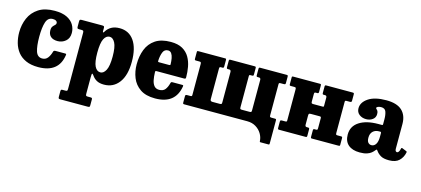

<svg xmlns="http://www.w3.org/2000/svg" viewBox="-62 -1048 3979 1815"><g transform="rotate(15 1928.0 -140.5)"><path d="M25 -254.5Q25 -329.5 53 -394Q81 -458.5 141.5 -498Q202 -537.5 299 -537.5Q373.5 -537.5 419.2 -514.5Q465 -491.5 486.2 -454.8Q507.5 -418 507.5 -376Q507.5 -323.5 473.8 -295.5Q440 -267.5 396.5 -267.5Q351.5 -267.5 328 -289Q304.5 -310.5 304.5 -349Q304.5 -375 314.8 -387.8Q325 -400.5 335 -408.8Q345 -417 345 -429Q345 -441.5 333.5 -449.8Q322 -458 301 -458Q253 -458 236 -406Q219 -354 219 -262Q219 -172 235.2 -121.5Q251.5 -71 298.5 -71Q332 -71 351.8 -96.2Q371.5 -121.5 382.5 -161.5Q385.5 -173 404 -173H493.5Q505 -173 506.8 -170.8Q508.5 -168.5 507.5 -159Q494.5 -70.5 437.8 -26.5Q381 17.5 283 17.5Q211 17.5 161.5 -4.8Q112 -27 82 -65.2Q52 -103.5 38.5 -152.2Q25 -201 25 -254.5Z M545 -453V-499Q545 -513.5 549.8 -516.8Q554.5 -520 568 -520H766.5Q777.5 -520 782.8 -517Q788 -514 788 -502.5V-471Q788 -445.5 802.5 -469Q821 -500 853.2 -518.8Q885.5 -537.5 934 -537.5Q1025 -537.5 1075.5 -465.5Q1126 -393.5 1126 -260.5Q1126 -127.5 1071.8 -55.5Q1017.5 16.5 926.5 16.5Q882 16.5 854.2 1Q826.5 -14.5 808.5 -41.5Q798 -56.5 793 -55Q788 -53.5 788 -16V140.5Q788 156.5 791.5 161Q795 165.5 809.5 165.5H835.5Q845.5 165.5 849.2 168.5Q853 171.5 853 182.5V238Q853 251.5 849 254.5Q845 257.5 831 257.5H565.5Q552 257.5 548.5 253.5Q545 249.5 545 236.5V184Q545 173.5 548 169.5Q551 165.5 562 165.5H589.5Q603.5 165.5 606.8 161Q610 156.5 610 140V-404.5Q610 -420.5 605.5 -424.5Q601 -428.5 589 -428.5H565Q552 -428.5 548.5 -432.8Q545 -437 545 -453ZM788 -260.5Q788 -167.5 808.2 -127Q828.5 -86.5 863.5 -86.5Q895 -86.5 916.5 -127Q938 -167.5 938 -260.5Q938 -354 916.5 -394.5Q895 -435 863.5 -435Q829 -435 808.5 -394.5Q788 -354 788 -260.5Z M1176 -250Q1176 -330 1201.5 -395.2Q1227 -460.5 1284 -499Q1341 -537.5 1434.5 -537.5Q1505.5 -537.5 1549.8 -512Q1594 -486.5 1618 -444.5Q1642 -402.5 1651 -352.5Q1660 -302.5 1660 -253Q1660 -242 1657 -238.8Q1654 -235.5 1642.5 -235.5H1375Q1365 -235.5 1363.5 -232.5Q1362 -229.5 1362.5 -220.5Q1363.5 -179.5 1370.2 -145.8Q1377 -112 1394.2 -91.5Q1411.5 -71 1443.5 -71Q1481.5 -71 1500.8 -95Q1520 -119 1530.5 -161Q1532 -167 1535.5 -170Q1539 -173 1547.5 -173H1640Q1650 -173 1652 -170.8Q1654 -168.5 1653 -160.5Q1624 17.5 1426 17.5Q1335 17.5 1280 -20.2Q1225 -58 1200.5 -119Q1176 -180 1176 -250ZM1378 -322.5H1472.5Q1482.5 -322.5 1484.2 -324Q1486 -325.5 1486 -334.5Q1485.5 -363.5 1480.5 -390.8Q1475.5 -418 1463.5 -435.5Q1451.5 -453 1430 -453Q1394.5 -453 1380.8 -419.2Q1367 -385.5 1364.5 -339Q1364 -329 1365 -325.8Q1366 -322.5 1378 -322.5Z M2051.5 -408Q2051.5 -428.5 2035 -428.5H2023Q2014 -428.5 2011 -431.5Q2008 -434.5 2008 -445.5V-505Q2008 -514 2010.8 -517Q2013.5 -520 2022 -520H2258Q2267 -520 2269.5 -516.8Q2272 -513.5 2272 -504V-444.5Q2272 -434 2268.8 -431.2Q2265.5 -428.5 2257 -428.5H2243Q2235 -428.5 2232 -426.2Q2229 -424 2229 -414.5V-114Q2229 -101 2231.5 -96.2Q2234 -91.5 2247 -91.5H2322.5Q2334.5 -91.5 2338.5 -94.8Q2342.5 -98 2342.5 -111V-408Q2342.5 -428.5 2326 -428.5H2313.5Q2305 -428.5 2302.2 -431.5Q2299.5 -434.5 2299.5 -445.5V-505Q2299.5 -514 2302 -517Q2304.5 -520 2313.5 -520H2571Q2580 -520 2582.5 -516.8Q2585 -513.5 2585 -504V-444.5Q2585 -434 2581 -431.2Q2577 -428.5 2567 -428.5H2537Q2527.5 -428.5 2523.8 -426.2Q2520 -424 2520 -414.5V-114Q2520 -101 2522.5 -96.2Q2525 -91.5 2538 -91.5H2572Q2580.5 -91.5 2582.8 -88.2Q2585 -85 2585 -76.5V146.5Q2585 153 2583.8 156.5Q2582.5 160 2575.5 160H2498.5Q2491.5 160 2490.5 157.8Q2489.5 155.5 2489 148.5Q2487 112.5 2466.8 78.5Q2446.5 44.5 2410.2 22.2Q2374 0 2325 0H1709Q1700 0 1697.5 -3.2Q1695 -6.5 1695 -16V-75.5Q1695 -86 1699.2 -88.8Q1703.5 -91.5 1713 -91.5H1744Q1752.5 -91.5 1756.2 -93.8Q1760 -96 1760 -105.5V-406Q1760 -419 1757 -423.8Q1754 -428.5 1743 -428.5H1708Q1700 -428.5 1697.5 -431.8Q1695 -435 1695 -443.5V-509Q1695 -517.5 1698.8 -518.8Q1702.5 -520 1710.5 -520H1970Q1978 -520 1979.5 -516.5Q1981 -513 1981 -504.5V-443Q1981 -428.5 1969.5 -428.5H1954Q1944.5 -428.5 1941.2 -425.2Q1938 -422 1938 -409V-112Q1938 -91.5 1959 -91.5H2031.5Q2043.5 -91.5 2047.5 -94.8Q2051.5 -98 2051.5 -111Z M3167 -114Q3167 -101 3169.2 -96.2Q3171.5 -91.5 3185 -91.5H3219Q3227 -91.5 3229.5 -88.2Q3232 -85 3232 -76.5V-11Q3232 -3 3228.2 -1.5Q3224.5 0 3216.5 0H2957Q2949 0 2947.5 -3.8Q2946 -7.5 2946 -15.5V-77Q2946 -91.5 2957 -91.5H2973.5Q2983 -91.5 2986 -94.8Q2989 -98 2989 -111V-207Q2989 -216 2986 -219.2Q2983 -222.5 2973.5 -222.5H2891Q2876 -222.5 2871.2 -219.2Q2866.5 -216 2866.5 -199.5V-112Q2866.5 -91.5 2882.5 -91.5H2894.5Q2903 -91.5 2906.2 -88.5Q2909.5 -85.5 2909.5 -74.5V-15Q2909.5 -6 2906.8 -3Q2904 0 2895.5 0H2637.5Q2628.5 0 2626 -3.2Q2623.5 -6.5 2623.5 -16V-75.5Q2623.5 -86 2627.5 -88.8Q2631.5 -91.5 2641.5 -91.5H2671.5Q2681 -91.5 2684.8 -93.8Q2688.5 -96 2688.5 -105.5V-406Q2688.5 -419 2686 -423.8Q2683.5 -428.5 2670.5 -428.5H2636.5Q2628 -428.5 2625.8 -431.8Q2623.5 -435 2623.5 -443.5V-509Q2623.5 -517.5 2627 -518.8Q2630.5 -520 2639 -520H2898.5Q2906 -520 2907.8 -516.5Q2909.5 -513 2909.5 -504.5V-443Q2909.5 -428.5 2898 -428.5H2882.5Q2872.5 -428.5 2869.5 -425.2Q2866.5 -422 2866.5 -409V-339.5Q2866.5 -326.5 2869.8 -322.2Q2873 -318 2886.5 -318H2974Q2985 -318 2987 -319.8Q2989 -321.5 2989 -333V-408Q2989 -428.5 2972.5 -428.5H2960Q2951.5 -428.5 2948.8 -431.5Q2946 -434.5 2946 -445.5V-505Q2946 -514 2948.8 -517Q2951.5 -520 2960 -520H3218Q3227 -520 3229.5 -516.8Q3232 -513.5 3232 -504V-444.5Q3232 -434 3227.8 -431.2Q3223.5 -428.5 3214 -428.5H3184Q3174 -428.5 3170.5 -426.2Q3167 -424 3167 -414.5Z M3275 -125Q3275 -206.5 3343.8 -251Q3412.5 -295.5 3529 -295.5H3560Q3569 -295.5 3571 -297.5Q3573 -299.5 3573 -308.5V-354Q3573 -396 3562.5 -426.2Q3552 -456.5 3514 -456.5Q3497 -456.5 3483.5 -450.8Q3470 -445 3470 -437.5Q3470 -431 3476 -426.5Q3482 -422 3488 -412.8Q3494 -403.5 3494 -382Q3494 -348.5 3467.5 -329Q3441 -309.5 3404.5 -309.5Q3364.5 -309.5 3336.8 -331.2Q3309 -353 3309 -391.5Q3309 -449 3370.2 -490.5Q3431.5 -532 3545.5 -532Q3649 -532 3699 -485.5Q3749 -439 3749 -353.5V-111.5Q3749 -96.5 3754.8 -90Q3760.5 -83.5 3767.5 -83.5Q3775.5 -83.5 3783 -92.5Q3790.5 -101.5 3796.5 -127Q3799 -137 3808 -133L3852 -115Q3857.5 -113 3855.5 -103Q3845.5 -54.5 3812 -22.2Q3778.5 10 3714.5 10H3714Q3660 10 3632.5 -6.5Q3605 -23 3588.5 -46Q3581.5 -56.5 3577.8 -57.5Q3574 -58.5 3567 -49Q3556 -35 3540 -21.5Q3524 -8 3497.2 1Q3470.5 10 3427.5 10Q3355 10 3315 -24.5Q3275 -59 3275 -125ZM3471.5 -147Q3471.5 -114.5 3484.2 -99.8Q3497 -85 3516.5 -85Q3543 -85 3559 -109.8Q3575 -134.5 3575 -183.5V-218.5Q3575 -230 3565.5 -230H3551Q3517 -230 3494.2 -208.5Q3471.5 -187 3471.5 -147Z"/></g></svg>

Font: Besley* Narrow Heavy
Style: Regular
Weight: 800
Width: 4
Designer: Owen Earl
Foundry: indestructible type*
Version: Version 3.000; ttfautohint (v1.8.3)